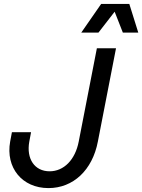

<svg xmlns="http://www.w3.org/2000/svg" viewBox="-20 -947 728 983"><path d="M228 16C355 16 453 -76 481 -222L574 -700H476L383 -222C365 -129 307 -70 234 -70C157 -70 114 -134 130 -222L139 -270H41L32 -222C8 -89 93 16 228 16ZM396 -780H484L567 -887L609 -780H688L642 -927H498Z"/></svg>

Font: Uncut Sans Medium Italic
Style: Regular
Weight: 500
Italic angle: -11°
Designer: Kasper Nordkvist
Foundry: UNCUT.wtf
Version: Version 1.304;Glyphs 3.2 (3246)